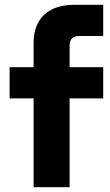

<svg xmlns="http://www.w3.org/2000/svg" viewBox="-20 -780 460 800"><path d="M290 -760H410V-630H310Q270 -630 270 -590V-500H410V-370H270V0H120V-370H20V-500H120V-600Q120 -677 164 -718.5Q208 -760 290 -760Z"/></svg>

Font: Goli Bold
Style: Regular
Weight: 700
Designer: jaikishan Patel
Foundry: MagicType
Version: Version 1.000